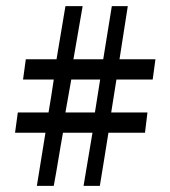

<svg xmlns="http://www.w3.org/2000/svg" viewBox="-20 -619 554 625"><path d="M359 -360H477L486 -426H369L396 -599H344C334 -541 326 -484 316 -426H219L249 -599H193C183 -541 174 -484 164 -426H64L55 -360H155C150 -323 144 -290 138 -253H38L29 -187H128L100 -14H155C166 -72 174 -127 185 -187H281L252 -14H305C315 -72 323 -127 333 -187H452L460 -253H342ZM289 -253H193C199 -290 206 -323 212 -360H306Z"/></svg>

Font: Libertinus Serif
Style: Bold
Weight: 700
Designer: Philipp H. Poll, Khaled Hosny
Foundry: Caleb Maclennan
Version: Version 7.050;RELEASE